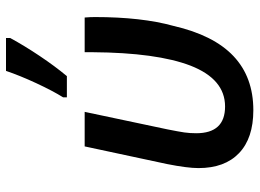

<svg xmlns="http://www.w3.org/2000/svg" viewBox="-130 -708 848 627"><g transform="rotate(-90 293.5 -394.0)"><path d="M58.6 -169.4Q58.6 -205.6 71.8 -272L129.4 -541H242.2L185.1 -271Q177.7 -233.9 175 -215.6Q172.4 -197.3 172.4 -176.8Q172.4 -82.5 259.8 -82.5Q349.1 -82.5 393.1 -195.3Q435.5 -305.7 437 -515.1V-541H550.3Q551.8 -522.9 551.8 -507.8Q551.8 -355 522.9 -251Q492.7 -119.6 424.1 -54.9Q355.5 9.8 247.6 9.8Q156.2 9.8 107.4 -36.9Q58.6 -83.5 58.6 -169.4ZM376 -797.9H483.4V-784.2Q458.5 -738.3 424.8 -688Q391.1 -637.7 358.9 -599.1H289.6V-611.3Q311 -645.5 335.9 -699.2Q360.8 -752.9 376 -797.9Z"/></g></svg>

Font: Viking Open Sans Light
Style: Bold Italic
Weight: 600
Italic angle: -12°
Foundry: Ascender Corporation
Version: Version 2.000